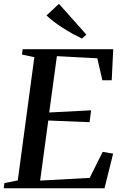

<svg xmlns="http://www.w3.org/2000/svg" viewBox="-31 -1006 657 1026"><path d="M-11 0 -7.5 -27.5 64 -42 152.5 -700.5 86.5 -714.5 90 -743H574L566 -577H516L489 -694.5L273 -706L232 -405L456 -416.5L447.5 -353L227 -362L183.5 -41L448.5 -55.5L517.5 -194.5L573.5 -185L527.5 0ZM406.5 -800Q383.5 -811 357.2 -825.5Q331 -840 305.2 -856.5Q279.5 -873 256.8 -890.2Q234 -907.5 217.5 -923.5L284 -985.5L430.5 -821Z"/></svg>

Font: Merriweather 96pt Medium
Style: Italic
Weight: 500
Italic angle: -7.8°
Version: Version 2.101